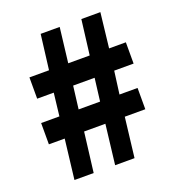

<svg xmlns="http://www.w3.org/2000/svg" viewBox="-134 -850 878 958"><g transform="rotate(-20 304.5 -371.5)"><path d="M98 0H200L226 -211H339L314 0H417L442 -211H551V-324H455L471 -445H574V-558H485L506 -743H405L382 -558H268L290 -743H189L166 -558H62V-445H150L136 -324H39V-211H123ZM238 -324 253 -445H367L352 -324Z"/></g></svg>

Font: Noto Sans CJK JP Black
Style: Regular
Weight: 900
Designer: Ryoko NISHIZUKA (kana & ideographs); Paul D. Hunt (Latin, Greek & Cyrillic); Wenlong ZHANG (bopomofo); Sandoll Communica
Foundry: Adobe Systems Incorporated
Version: Version 1.004;PS 1.004;hotconv 1.0.82;makeotf.lib2.5.63406